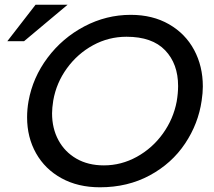

<svg xmlns="http://www.w3.org/2000/svg" viewBox="-20 -781 909 815"><path d="M836 -354Q841 -387 841 -414Q841 -500 804 -569Q767 -638 697.5 -678Q628 -718 535 -718Q431 -718 338 -669Q245 -620 182 -536Q119 -452 101 -351Q95 -317 95 -283Q95 -198 133 -130.5Q171 -63 241 -24.5Q311 14 404 14Q522 14 615.5 -36.5Q709 -87 765.5 -171.5Q822 -256 836 -354ZM736 -416Q736 -385 730 -350Q716 -276 671.5 -214Q627 -152 561 -115.5Q495 -79 421 -79Q354 -79 304.5 -107.5Q255 -136 228 -186Q201 -236 201 -300Q201 -322 206 -354Q219 -429 264 -491Q309 -553 375 -589Q441 -625 517 -625Q626 -625 681 -567.5Q736 -510 736 -416ZM11 -606H82L267 -761H131Z"/></svg>

Font: Geom
Style: Italic
Weight: 400
Italic angle: -10°
Version: Version 1.102